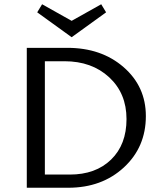

<svg xmlns="http://www.w3.org/2000/svg" viewBox="-20 -883 761 903"><path d="M479 -825 317 -708 155 -825 178 -863 317 -785 456 -863ZM297 -658Q457 -658 561.5 -567Q666 -476 666 -337Q666 -191 562.5 -95.5Q459 0 301 0H106V-658ZM308 -62Q430 -62 502.5 -132.5Q575 -203 575 -323Q575 -444 493.5 -519.5Q412 -595 283 -595H191V-62Z"/></svg>

Font: EauTest Medium
Style: Regular
Weight: 500
Designer: Christian Thalmann (Catharsis Fonts)
Version: Version 0.001;PS 000.001;hotconv 1.0.88;makeotf.lib2.5.64775